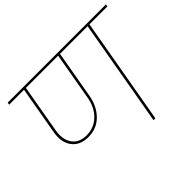

<svg xmlns="http://www.w3.org/2000/svg" viewBox="-155 -985 1230 1230"><g transform="rotate(-45 460.0 -370.0)"><path d="M239 -234Q307 -234 354 -279.5Q401 -325 414 -398L471 -724H179L122 -398Q109 -325 140.5 -279.5Q172 -234 239 -234ZM27 -724 30 -740H920L917 -724H755L628 0H611L738 -724H488L431 -399Q416 -318 365.5 -268Q315 -218 240 -218Q164 -218 127 -268.5Q90 -319 105 -399L162 -724Z"/></g></svg>

Font: Poppins Thin
Style: Italic
Weight: 250
Italic angle: -10°
Designer: Ninad Kale (Devanagari), Jonny Pinhorn (Latin)
Foundry: Indian Type Foundry
Version: Version 3.200;PS 1.000;hotconv 16.6.54;makeotf.lib2.5.65590